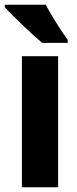

<svg xmlns="http://www.w3.org/2000/svg" viewBox="-33 -786 324 806"><path d="M159 -766H-13V-756C18 -721 105 -638 144 -606H251V-619C227 -651 181 -724 159 -766ZM211 0V-550H59V0Z"/></svg>

Font: Noto Sans Thai Looped Condensed ExtraBold
Style: Regular
Weight: 800
Width: 3
Designer: Sasikarn Vongin, Ben Mitchell
Foundry: The Fontpad Ltd
Version: Version 1.001